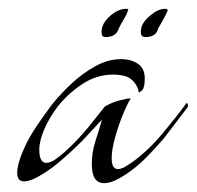

<svg xmlns="http://www.w3.org/2000/svg" viewBox="-20 -406 446 435"><path d="M216 9Q188 9 188 -34Q188 -61 196 -85.5Q204 -110 211 -135Q195 -118 180.5 -102Q166 -86 149 -70Q133 -55 116 -40.5Q99 -26 82 -15Q51 5 35 5Q19 5 19 -14Q19 -36 36 -73Q46 -95 63.5 -121Q81 -147 100 -172Q118 -194 142.5 -217Q167 -240 196 -256Q225 -272 254 -272Q277 -272 292.5 -261.5Q308 -251 308 -228Q308 -204 299 -199Q296 -196 295 -197Q294 -198 294 -198Q293 -208 285 -218.5Q277 -229 265 -233Q252 -237 236 -237Q199 -237 166.5 -215.5Q134 -194 111 -165Q92 -140 80.5 -113.5Q69 -87 69 -67Q69 -37 85 -37Q95 -37 107 -46Q119 -55 127 -62Q156 -88 181.5 -119.5Q207 -151 217 -164Q219 -166 228.5 -170.5Q238 -175 249 -178L270 -183Q276 -183 276 -182Q270 -174 259.5 -149Q249 -124 241 -95.5Q233 -67 233 -47Q233 -31 239 -26Q242 -23 247 -23Q255 -23 264 -28.5Q273 -34 283 -41Q318 -67 349.5 -105Q381 -143 403 -173Q403 -173 405 -171Q407 -166 405 -163Q392 -146 378 -127.5Q364 -109 350 -91Q335 -74 319.5 -57.5Q304 -41 287 -27Q267 -11 248.5 -1Q230 9 216 9ZM309 -322Q299 -322 299 -334Q299 -337 299.5 -340Q300 -343 301 -346Q306 -360 323 -373Q339 -386 354 -386Q360 -386 360 -383Q359 -379 356 -373.5Q353 -368 349 -360Q345 -353 342 -348Q339 -343 338 -341Q334 -322 309 -322ZM219 -322Q210 -322 210 -333Q210 -336 210.5 -339Q211 -342 212 -346Q217 -360 233 -373Q250 -386 265 -386Q273 -386 270 -383Q269 -379 266.5 -373.5Q264 -368 259 -360Q251 -346 249 -341Q243 -322 219 -322Z"/></svg>

Font: Grey Qo
Style: Regular
Weight: 400
Designer: Robert E. Leuschke
Foundry: Robert E. Leuschke
Version: Version 2.010